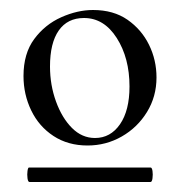

<svg xmlns="http://www.w3.org/2000/svg" viewBox="-20 -650 358 384"><path d="M39 -286Q36 -286 35 -293.5Q34 -301 35 -308Q36 -315 38 -315H281Q284 -315 285 -308Q286 -301 285 -293.5Q284 -286 281 -286ZM155 -359Q116 -359 87 -378Q58 -397 42.5 -429Q27 -461 27 -498Q27 -543 48.5 -572Q70 -601 102.5 -615.5Q135 -630 166 -630Q207 -630 235 -610.5Q263 -591 278 -560.5Q293 -530 293 -495Q293 -457 274 -426Q255 -395 223.5 -377Q192 -359 155 -359ZM170 -374Q201 -374 220 -401.5Q239 -429 239 -477Q239 -534 213.5 -574Q188 -614 148 -614Q115 -614 97.5 -589Q80 -564 80 -517Q80 -480 92 -447Q104 -414 124 -394Q144 -374 170 -374Z"/></svg>

Font: Cormorant Medium
Style: Regular
Weight: 500
Designer: Christian Thalmann (Catharsis Fonts)
Foundry: Catharsis Fonts
Version: Version 4.000